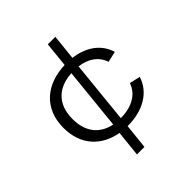

<svg xmlns="http://www.w3.org/2000/svg" viewBox="-204 -837 1029 1029"><g transform="rotate(-45 310.0 -322.5)"><path d="M548.5 -229 487.5 -242.5C465.5 -177 401 -144.5 320.5 -144L356.5 -500.5C422 -492 469 -460 487.5 -404L549 -418C525.5 -497 457 -544.5 365.5 -556L380.5 -700.5H323.5L309 -558.5C167.5 -554 66 -472.5 66 -324C66 -193 145 -113 259.5 -93L244 54.5H301L316 -88H318.5C429.5 -88 521 -137.5 548.5 -229ZM134 -323.5C134 -437.5 201 -496 303.5 -502L267.5 -149C186 -165 134 -223 134 -323.5Z"/></g></svg>

Font: Monaspace Neon ExtraLight
Style: Regular
Weight: 200
Designer: Riley Cran & the Lettermatic Team
Foundry: Lettermatic
Version: Version 1.200 (Monaspace Neon)